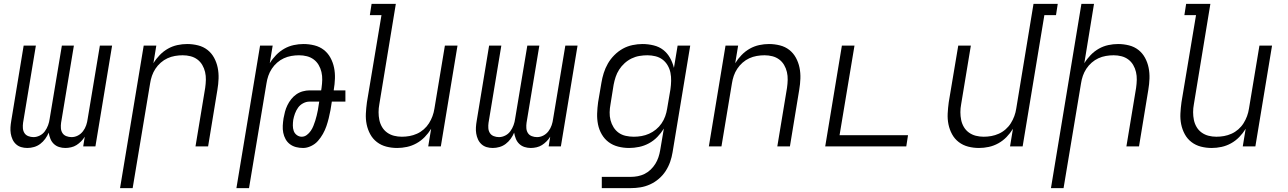

<svg xmlns="http://www.w3.org/2000/svg" viewBox="-20 -755 6640 990"><path d="M121 8Q104 8 89 3.5Q74 -1 62.5 -11.5Q51 -22 44.5 -36.5Q38 -51 35.5 -66.5Q33 -82 34 -98.5Q35 -115 38 -132L102 -520H165L99 -122Q97 -108 98 -94Q99 -80 106 -69Q113 -58 126 -53Q139 -48 153 -48Q169 -48 185 -56Q201 -64 211.5 -78.5Q222 -93 228 -109.5Q234 -126 236 -142L299 -520H361L295 -122Q293 -108 294 -94Q295 -80 302 -69Q309 -58 322 -53Q335 -48 349 -48Q366 -48 381.5 -56Q397 -64 408 -78.5Q419 -93 424.5 -109.5Q430 -126 432 -142L495 -520H558L472 0H409L417 -50Q409 -37 398 -26Q387 -15 374.5 -7Q362 1 346.5 4.5Q331 8 317 8Q300 8 284.5 3Q269 -2 257.5 -13Q246 -24 240 -39Q234 -54 231 -71Q224 -54 213 -39Q202 -24 187.5 -13Q173 -2 155.5 3Q138 8 121 8Z M599 215 721 -520H786L771 -429Q785 -452 804 -471.5Q823 -491 846 -504Q869 -517 894.5 -522.5Q920 -528 945 -528Q974 -528 1001.5 -521Q1029 -514 1050 -497.5Q1071 -481 1084 -457Q1097 -433 1102.5 -406Q1108 -379 1107 -350Q1106 -321 1101 -292L1053 0H988L1038 -302Q1041 -323 1041.5 -343.5Q1042 -364 1037.5 -383.5Q1033 -403 1023 -420Q1013 -437 997.5 -448.5Q982 -460 962.5 -465Q943 -470 922 -470Q902 -470 882 -466.5Q862 -463 843.5 -454.5Q825 -446 809 -432Q793 -418 781.5 -400.5Q770 -383 763.5 -364Q757 -345 754 -325L664 215Z M1199 215 1321 -520H1386L1371 -429Q1385 -452 1404 -471.5Q1423 -491 1446 -504Q1469 -517 1494.5 -522.5Q1520 -528 1545 -528Q1574 -528 1601.5 -521Q1629 -514 1650 -497.5Q1671 -481 1684 -457Q1697 -433 1702.5 -406Q1708 -379 1707 -350Q1706 -321 1701 -292V-289H1761V-231H1691L1684 -187Q1680 -166 1675 -145.5Q1670 -125 1663 -104.5Q1656 -84 1645 -64.5Q1634 -45 1619.5 -28.5Q1605 -12 1584 -2Q1563 8 1543 8Q1524 8 1506.5 3.5Q1489 -1 1475 -11.5Q1461 -22 1452.5 -37.5Q1444 -53 1440.5 -70.5Q1437 -88 1438 -107Q1439 -126 1442 -145Q1445 -162 1449.5 -179Q1454 -196 1462 -212.5Q1470 -229 1481.5 -243.5Q1493 -258 1508 -268.5Q1523 -279 1541 -284Q1559 -289 1576 -289H1636L1638 -302Q1641 -323 1641.5 -343.5Q1642 -364 1637.5 -383.5Q1633 -403 1623 -420Q1613 -437 1597.5 -448.5Q1582 -460 1562.5 -465Q1543 -470 1522 -470Q1502 -470 1482 -466.5Q1462 -463 1443.5 -454.5Q1425 -446 1409 -432Q1393 -418 1381.5 -400.5Q1370 -383 1363.5 -364Q1357 -345 1354 -325L1264 215ZM1536 -50Q1550 -50 1562 -59Q1574 -68 1582.5 -80.5Q1591 -93 1596 -106Q1601 -119 1605.5 -132.5Q1610 -146 1613 -159.5Q1616 -173 1619 -187L1626 -231H1575Q1559 -231 1543 -222.5Q1527 -214 1517 -200Q1507 -186 1501 -169.5Q1495 -153 1492 -137Q1490 -122 1490 -107.5Q1490 -93 1494.5 -80Q1499 -67 1510.5 -58.5Q1522 -50 1536 -50Z M2028 8Q1999 8 1972 1Q1945 -6 1923.5 -22.5Q1902 -39 1889 -63Q1876 -87 1870.5 -114Q1865 -141 1866.5 -170Q1868 -199 1872 -228L1947 -677H1887L1896 -735H2021L1936 -218Q1932 -197 1932 -176.5Q1932 -156 1936 -136.5Q1940 -117 1950 -100Q1960 -83 1976 -71.5Q1992 -60 2011.5 -55Q2031 -50 2052 -50Q2072 -50 2091.5 -53.5Q2111 -57 2130 -65.5Q2149 -74 2165 -88Q2181 -102 2192 -119.5Q2203 -137 2210 -156Q2217 -175 2220 -195L2274 -520H2339L2253 0H2188L2203 -91Q2189 -68 2170 -48.5Q2151 -29 2127.5 -16Q2104 -3 2078.5 2.5Q2053 8 2028 8Z M2521 8Q2504 8 2489 3.5Q2474 -1 2462.5 -11.5Q2451 -22 2444.5 -36.5Q2438 -51 2435.5 -66.5Q2433 -82 2434 -98.5Q2435 -115 2438 -132L2502 -520H2565L2499 -122Q2497 -108 2498 -94Q2499 -80 2506 -69Q2513 -58 2526 -53Q2539 -48 2553 -48Q2569 -48 2585 -56Q2601 -64 2611.5 -78.5Q2622 -93 2628 -109.5Q2634 -126 2636 -142L2699 -520H2761L2695 -122Q2693 -108 2694 -94Q2695 -80 2702 -69Q2709 -58 2722 -53Q2735 -48 2749 -48Q2766 -48 2781.5 -56Q2797 -64 2808 -78.5Q2819 -93 2824.5 -109.5Q2830 -126 2832 -142L2895 -520H2958L2872 0H2809L2817 -50Q2809 -37 2798 -26Q2787 -15 2774.5 -7Q2762 1 2746.5 4.5Q2731 8 2717 8Q2700 8 2684.5 3Q2669 -2 2657.5 -13Q2646 -24 2640 -39Q2634 -54 2631 -71Q2624 -54 2613 -39Q2602 -24 2587.5 -13Q2573 -2 2555.5 3Q2538 8 2521 8Z M3083 215V157H3232Q3250 157 3268.5 153.5Q3287 150 3304 141.5Q3321 133 3335 119.5Q3349 106 3359 90Q3369 74 3375 56Q3381 38 3384 20L3403 -92Q3389 -69 3369.5 -49Q3350 -29 3326 -16Q3302 -3 3275.5 2.5Q3249 8 3224 8Q3195 8 3167.5 1Q3140 -6 3118.5 -22Q3097 -38 3083 -62Q3069 -86 3063.5 -113.5Q3058 -141 3059 -170Q3060 -199 3064 -228L3081 -328Q3085 -353 3093 -378.5Q3101 -404 3114.5 -427.5Q3128 -451 3148 -471Q3168 -491 3191.5 -504Q3215 -517 3241.5 -522.5Q3268 -528 3293 -528Q3322 -528 3350.5 -521Q3379 -514 3400 -497.5Q3421 -481 3434.5 -457Q3448 -433 3455 -405L3474 -520H3539L3448 30Q3444 55 3435.5 79.5Q3427 104 3412.5 126.5Q3398 149 3377 167Q3356 185 3331.5 196Q3307 207 3282 211Q3257 215 3232 215ZM3248 -50Q3268 -50 3288 -53.5Q3308 -57 3327 -65.5Q3346 -74 3362.5 -87.5Q3379 -101 3391 -118.5Q3403 -136 3410 -155.5Q3417 -175 3420 -195L3437 -295Q3440 -316 3440.5 -338Q3441 -360 3437 -380Q3433 -400 3422.5 -418Q3412 -436 3396 -448Q3380 -460 3359.5 -465Q3339 -470 3318 -470Q3298 -470 3277 -466.5Q3256 -463 3236.5 -453.5Q3217 -444 3200.5 -429Q3184 -414 3172.5 -396Q3161 -378 3154.5 -358.5Q3148 -339 3144 -318L3128 -218Q3124 -197 3123.5 -176Q3123 -155 3128 -135.5Q3133 -116 3143.5 -99Q3154 -82 3170 -70.5Q3186 -59 3206.5 -54.5Q3227 -50 3248 -50Z M3635 0 3721 -520H3786L3771 -429Q3785 -452 3804 -471.5Q3823 -491 3846 -504Q3869 -517 3894.5 -522.5Q3920 -528 3945 -528Q3974 -528 4001.5 -521Q4029 -514 4050 -497.5Q4071 -481 4084 -457Q4097 -433 4102.5 -406Q4108 -379 4107 -350Q4106 -321 4101 -292L4053 0H3988L4038 -302Q4041 -323 4041.5 -343.5Q4042 -364 4037.5 -383.5Q4033 -403 4023 -420Q4013 -437 3997.5 -448.5Q3982 -460 3962.5 -465Q3943 -470 3922 -470Q3902 -470 3882 -466.5Q3862 -463 3843.5 -454.5Q3825 -446 3809 -432Q3793 -418 3781.5 -400.5Q3770 -383 3763.5 -364Q3757 -345 3754 -325L3700 0Z M4235 0 4321 -520H4386L4309 -58H4662L4653 0Z M5028 8Q4999 8 4972 1Q4945 -6 4923.5 -22.5Q4902 -39 4889 -63Q4876 -87 4870.5 -114Q4865 -141 4866.5 -170Q4868 -199 4872 -228L4921 -520H4986L4936 -218Q4932 -197 4932 -176.5Q4932 -156 4936 -136.5Q4940 -117 4950 -100Q4960 -83 4976 -71.5Q4992 -60 5011.5 -55Q5031 -50 5052 -50Q5072 -50 5091.5 -53.5Q5111 -57 5130 -65.5Q5149 -74 5165 -88Q5181 -102 5192 -119.5Q5203 -137 5210 -156Q5217 -175 5220 -195L5309 -735H5434L5425 -677H5365L5253 0H5188L5203 -91Q5189 -68 5170 -48.5Q5151 -29 5127.5 -16Q5104 -3 5078.5 2.5Q5053 8 5028 8Z M5399 215 5556 -735H5621L5571 -429Q5585 -452 5604 -471.5Q5623 -491 5646 -504Q5669 -517 5694.5 -522.5Q5720 -528 5745 -528Q5774 -528 5801.5 -521Q5829 -514 5850 -497.5Q5871 -481 5884 -457Q5897 -433 5902.5 -406Q5908 -379 5907 -350Q5906 -321 5901 -292L5853 0H5788L5838 -302Q5841 -323 5841.5 -343.5Q5842 -364 5837.5 -383.5Q5833 -403 5823 -420Q5813 -437 5797.5 -448.5Q5782 -460 5762.5 -465Q5743 -470 5722 -470Q5702 -470 5682 -466.5Q5662 -463 5643.5 -454.5Q5625 -446 5609 -432Q5593 -418 5581.5 -400.5Q5570 -383 5563.5 -364Q5557 -345 5554 -325L5464 215Z M6228 8Q6199 8 6172 1Q6145 -6 6123.5 -22.5Q6102 -39 6089 -63Q6076 -87 6070.5 -114Q6065 -141 6066.5 -170Q6068 -199 6072 -228L6147 -677H6087L6096 -735H6221L6136 -218Q6132 -197 6132 -176.5Q6132 -156 6136 -136.5Q6140 -117 6150 -100Q6160 -83 6176 -71.5Q6192 -60 6211.5 -55Q6231 -50 6252 -50Q6272 -50 6291.5 -53.5Q6311 -57 6330 -65.5Q6349 -74 6365 -88Q6381 -102 6392 -119.5Q6403 -137 6410 -156Q6417 -175 6420 -195L6474 -520H6539L6453 0H6388L6403 -91Q6389 -68 6370 -48.5Q6351 -29 6327.5 -16Q6304 -3 6278.5 2.5Q6253 8 6228 8Z"/></svg>

Font: Iosevka Light Extended
Style: Italic
Weight: 300
Width: 7
Italic angle: -9°
Monospace: yes
Designer: Belleve Invis
Foundry: Belleve Invis
Version: Version 32.5.0; ttfautohint (v1.8.4)